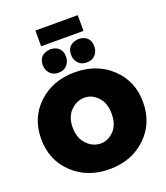

<svg xmlns="http://www.w3.org/2000/svg" viewBox="-191 -1219 1181 1364"><g transform="rotate(-20 400.0 -537.0)"><path d="M400 16Q234 16 124.5 -87.5Q15 -191 15 -352Q15 -511 124 -613.5Q233 -716 400 -716Q567 -716 676 -613Q785 -510 785 -352Q785 -191 676 -87.5Q567 16 400 16ZM293 -752Q251 -752 228 -778.5Q205 -805 205 -840Q205 -922 293 -929Q314 -929 334.2 -920.8Q354.5 -912.5 367.8 -893Q381 -873.5 381 -840Q381 -805 358 -778.5Q335 -752 293 -752ZM560 -971H240V-1090H560ZM403 -177Q459 -177 503 -222Q547 -267 547 -351Q547 -431 503.5 -477Q460 -523 403 -523Q345 -523 299 -477.5Q253 -432 253 -351Q253 -271 299 -224Q345 -177 403 -177ZM507 -752Q465 -752 442 -778.5Q419 -805 419 -840Q419 -922 507 -929Q528 -929 548.2 -920.8Q568.5 -912.5 581.8 -893Q595 -873.5 595 -840Q595 -805 572 -778.5Q549 -752 507 -752Z"/></g></svg>

Font: Argentum Novus Black
Style: Regular
Weight: 900
Designer: Julieta Ulanovsky (font) & Cristiano Sobral (main changes)
Foundry: Julieta Ulanovsky (font) & Cristiano Sobral (main changes)
Version: Version 3.00;November 27, 2020;FontCreator 13.0.0.2655 64-bi